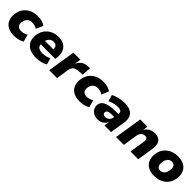

<svg xmlns="http://www.w3.org/2000/svg" viewBox="371 -1875 3248 3248"><g transform="rotate(45 1994.5 -251.0)"><path d="M290 11Q203 11 144.5 -21Q86 -53 59 -110Q32 -167 38 -242Q43 -301 66 -350.5Q89 -400 128.5 -436Q168 -472 223 -492Q278 -512 347 -512Q400 -512 448.5 -498Q497 -484 526 -461L471 -333Q450 -349 418.5 -359Q387 -369 356 -369Q324 -369 299.5 -359Q275 -349 258.5 -331Q242 -313 233 -289Q224 -265 222 -238Q218 -188 243.5 -159.5Q269 -131 325 -131Q354 -131 385.5 -141Q417 -151 443 -167L479 -38Q457 -23 426.5 -12Q396 -1 360.5 5Q325 11 290 11Z M822 11Q725 11 661 -20.5Q597 -52 568 -109.5Q539 -167 545 -242Q551 -323 590.5 -383.5Q630 -444 695 -478Q760 -512 845 -512Q924 -512 978 -478.5Q1032 -445 1056 -383.5Q1080 -322 1068 -239L1064 -208H690L704 -299H938L925 -285Q930 -320 922 -344.5Q914 -369 893.5 -382Q873 -395 840 -395Q808 -395 783.5 -380.5Q759 -366 743.5 -340.5Q728 -315 722 -281L717 -250Q710 -206 721.5 -177Q733 -148 763.5 -134Q794 -120 843 -120Q883 -120 924.5 -130Q966 -140 996 -159L1031 -43Q989 -16 934 -2.5Q879 11 822 11Z M1127 0 1206 -500H1374L1353 -372H1352Q1374 -430 1419 -467.5Q1464 -505 1527 -509L1591 -513L1581 -349L1465 -338Q1430 -335 1406.5 -321.5Q1383 -308 1369.5 -284.5Q1356 -261 1350 -228L1314 0Z M1859 11Q1772 11 1713.5 -21Q1655 -53 1628 -110Q1601 -167 1607 -242Q1612 -301 1635 -350.5Q1658 -400 1697.5 -436Q1737 -472 1792 -492Q1847 -512 1916 -512Q1969 -512 2017.5 -498Q2066 -484 2095 -461L2040 -333Q2019 -349 1987.5 -359Q1956 -369 1925 -369Q1893 -369 1868.5 -359Q1844 -349 1827.5 -331Q1811 -313 1802 -289Q1793 -265 1791 -238Q1787 -188 1812.5 -159.5Q1838 -131 1894 -131Q1923 -131 1954.5 -141Q1986 -151 2012 -167L2048 -38Q2026 -23 1995.5 -12Q1965 -1 1929.5 5Q1894 11 1859 11Z M2291 11Q2236 11 2195 -12Q2154 -35 2132.5 -73.5Q2111 -112 2115 -157Q2119 -206 2152.5 -238.5Q2186 -271 2252.5 -287Q2319 -303 2421 -303H2494L2481 -218H2421Q2379 -218 2351.5 -213Q2324 -208 2310 -196Q2296 -184 2294 -162Q2292 -138 2308.5 -123.5Q2325 -109 2355 -109Q2382 -109 2404 -120.5Q2426 -132 2441 -153Q2456 -174 2461 -203L2478 -309Q2484 -348 2461 -366Q2438 -384 2387 -384Q2346 -384 2300.5 -373Q2255 -362 2205 -337L2173 -453Q2208 -472 2249.5 -485Q2291 -498 2335.5 -505Q2380 -512 2427 -512Q2514 -512 2567 -482.5Q2620 -453 2640.5 -399Q2661 -345 2649 -270L2606 0H2448L2463 -97H2464Q2446 -61 2420 -36.5Q2394 -12 2362 -0.5Q2330 11 2291 11Z M2726 0 2805 -500H2978L2964 -409Q2995 -462 3043 -487Q3091 -512 3149 -512Q3206 -512 3244.5 -488Q3283 -464 3298.5 -414Q3314 -364 3301 -286L3256 0H3071L3115 -281Q3120 -310 3115.5 -328Q3111 -346 3097.5 -355Q3084 -364 3060 -364Q3033 -364 3010.5 -351.5Q2988 -339 2973.5 -316.5Q2959 -294 2953 -262L2912 0Z M3646 11Q3560 11 3501 -21Q3442 -53 3414.5 -110.5Q3387 -168 3393 -242Q3398 -309 3424 -359Q3450 -409 3492 -443.5Q3534 -478 3586.5 -495Q3639 -512 3698 -512Q3785 -512 3843.5 -480Q3902 -448 3929.5 -391.5Q3957 -335 3951 -260Q3946 -193 3920 -142.5Q3894 -92 3852 -57.5Q3810 -23 3757.5 -6Q3705 11 3646 11ZM3655 -126Q3689 -126 3713 -143.5Q3737 -161 3752 -193Q3767 -225 3770 -267Q3774 -318 3753.5 -346.5Q3733 -375 3689 -375Q3656 -375 3631.5 -357.5Q3607 -340 3592.5 -308.5Q3578 -277 3575 -234Q3570 -183 3591 -154.5Q3612 -126 3655 -126Z"/></g></svg>

Font: Nunito Sans 9pt Black
Style: Italic
Weight: 900
Italic angle: -9°
Version: Version 3.101;gftools[0.9.27]